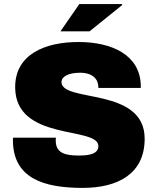

<svg xmlns="http://www.w3.org/2000/svg" viewBox="-20 -905 762 937"><path d="M275 -752H417L577 -881L575 -885H367ZM383 12C556 12 686 -57 686 -228C686 -483 280 -402 280 -505C280 -529 310 -550 371 -550C435 -550 460 -516 460 -480V-476H667V-488C664 -635 529 -700 363 -700C200 -700 54 -640 54 -480C54 -212 460 -291 460 -192C460 -149 403 -146 363 -146C298 -146 252 -158 252 -219C252 -223 252 -228 253 -233H44C43 -228 43 -223 43 -220C44 -35 193 12 383 12Z"/></svg>

Font: Archivo Black
Style: Regular
Weight: 900
Designer: Hector Gatti
Foundry: Omnibus-Type
Version: Version 2.001